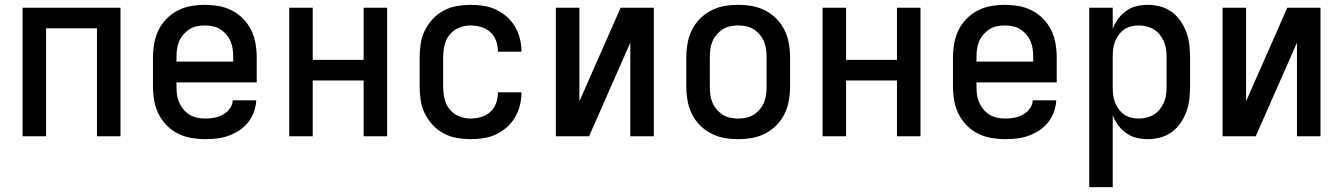

<svg xmlns="http://www.w3.org/2000/svg" viewBox="-20 -562 5540 792"><path d="M73 0V-530H477V0H380V-445H170V0Z M827 12Q798 12 769 7Q740 2 714 -11Q688 -24 667.5 -45Q647 -66 634 -92Q621 -118 616 -147Q611 -176 611 -205V-325Q611 -354 616 -382.5Q621 -411 633.5 -437Q646 -463 666.5 -484Q687 -505 713 -518.5Q739 -532 767.5 -537Q796 -542 825 -542Q854 -542 882.5 -537Q911 -532 937 -518.5Q963 -505 983.5 -484Q1004 -463 1016.5 -437Q1029 -411 1034 -382.5Q1039 -354 1039 -325V-222H708V-205Q708 -188 710 -171.5Q712 -155 719 -139.5Q726 -124 737 -110.5Q748 -97 762.5 -88.5Q777 -80 793.5 -76.5Q810 -73 827 -73Q846 -73 864.5 -76.5Q883 -80 899.5 -89Q916 -98 927.5 -113.5Q939 -129 940 -148H1037Q1036 -124 1027.5 -100.5Q1019 -77 1003.5 -57.5Q988 -38 967.5 -24.5Q947 -11 924 -2.5Q901 6 876.5 9Q852 12 827 12ZM708 -308H942V-325Q942 -342 940 -358.5Q938 -375 931.5 -390.5Q925 -406 914 -419Q903 -432 889 -441Q875 -450 858.5 -453.5Q842 -457 825 -457Q808 -457 791.5 -453.5Q775 -450 761 -441Q747 -432 736 -419Q725 -406 718.5 -390.5Q712 -375 710 -358.5Q708 -342 708 -325Z M1173 0V-530H1270V-315H1480V-530H1577V0H1480V-230H1270V0Z M1921 12Q1893 12 1864.5 7Q1836 2 1810.5 -11.5Q1785 -25 1765 -46.5Q1745 -68 1732.5 -93.5Q1720 -119 1715.5 -147.5Q1711 -176 1711 -205V-325Q1711 -354 1715.5 -382.5Q1720 -411 1732.5 -436.5Q1745 -462 1765 -483.5Q1785 -505 1810.5 -518.5Q1836 -532 1864.5 -537Q1893 -542 1921 -542Q1948 -542 1974.5 -538Q2001 -534 2025.5 -522.5Q2050 -511 2070.5 -493Q2091 -475 2104.5 -452Q2118 -429 2124.5 -403Q2131 -377 2131 -350V-349H2034V-350Q2034 -372 2026.5 -393Q2019 -414 2003 -429Q1987 -444 1965 -450.5Q1943 -457 1921 -457Q1897 -457 1873.5 -447.5Q1850 -438 1834.5 -418.5Q1819 -399 1813.5 -374.5Q1808 -350 1808 -325V-205Q1808 -180 1813.5 -155.5Q1819 -131 1834.5 -111.5Q1850 -92 1873.5 -82.5Q1897 -73 1921 -73Q1943 -73 1965 -79.5Q1987 -86 2003 -101Q2019 -116 2026.5 -137Q2034 -158 2034 -180V-181H2131V-180Q2131 -153 2124.5 -127Q2118 -101 2104.5 -78Q2091 -55 2070.5 -37Q2050 -19 2025.5 -7.5Q2001 4 1974.5 8Q1948 12 1921 12Z M2273 0V-530H2370V-144L2540 -530H2677V0H2580V-386L2410 0Z M3025 12Q2996 12 2967.5 7Q2939 2 2913 -11.5Q2887 -25 2866.5 -46Q2846 -67 2833.5 -93Q2821 -119 2816 -147.5Q2811 -176 2811 -205V-325Q2811 -354 2816 -382.5Q2821 -411 2833.5 -437Q2846 -463 2866.5 -484Q2887 -505 2913 -518.5Q2939 -532 2967.5 -537Q2996 -542 3025 -542Q3054 -542 3082.5 -537Q3111 -532 3137 -518.5Q3163 -505 3183.5 -484Q3204 -463 3216.5 -437Q3229 -411 3234 -382.5Q3239 -354 3239 -325V-205Q3239 -176 3234 -147.5Q3229 -119 3216.5 -93Q3204 -67 3183.5 -46Q3163 -25 3137 -11.5Q3111 2 3082.5 7Q3054 12 3025 12ZM3025 -73Q3042 -73 3058.5 -76.5Q3075 -80 3089 -89Q3103 -98 3114 -111Q3125 -124 3131.5 -139.5Q3138 -155 3140 -171.5Q3142 -188 3142 -205V-325Q3142 -342 3140 -358.5Q3138 -375 3131.5 -390.5Q3125 -406 3114 -419Q3103 -432 3089 -441Q3075 -450 3058.5 -453.5Q3042 -457 3025 -457Q3008 -457 2991.5 -453.5Q2975 -450 2961 -441Q2947 -432 2936 -419Q2925 -406 2918.5 -390.5Q2912 -375 2910 -358.5Q2908 -342 2908 -325V-205Q2908 -188 2910 -171.5Q2912 -155 2918.5 -139.5Q2925 -124 2936 -111Q2947 -98 2961 -89Q2975 -80 2991.5 -76.5Q3008 -73 3025 -73Z M3373 0V-530H3470V-315H3680V-530H3777V0H3680V-230H3470V0Z M4127 12Q4098 12 4069 7Q4040 2 4014 -11Q3988 -24 3967.5 -45Q3947 -66 3934 -92Q3921 -118 3916 -147Q3911 -176 3911 -205V-325Q3911 -354 3916 -382.5Q3921 -411 3933.5 -437Q3946 -463 3966.5 -484Q3987 -505 4013 -518.5Q4039 -532 4067.5 -537Q4096 -542 4125 -542Q4154 -542 4182.5 -537Q4211 -532 4237 -518.5Q4263 -505 4283.5 -484Q4304 -463 4316.5 -437Q4329 -411 4334 -382.5Q4339 -354 4339 -325V-222H4008V-205Q4008 -188 4010 -171.5Q4012 -155 4019 -139.5Q4026 -124 4037 -110.5Q4048 -97 4062.5 -88.5Q4077 -80 4093.5 -76.5Q4110 -73 4127 -73Q4146 -73 4164.5 -76.5Q4183 -80 4199.5 -89Q4216 -98 4227.5 -113.5Q4239 -129 4240 -148H4337Q4336 -124 4327.5 -100.5Q4319 -77 4303.5 -57.5Q4288 -38 4267.5 -24.5Q4247 -11 4224 -2.5Q4201 6 4176.5 9Q4152 12 4127 12ZM4008 -308H4242V-325Q4242 -342 4240 -358.5Q4238 -375 4231.5 -390.5Q4225 -406 4214 -419Q4203 -432 4189 -441Q4175 -450 4158.5 -453.5Q4142 -457 4125 -457Q4108 -457 4091.5 -453.5Q4075 -450 4061 -441Q4047 -432 4036 -419Q4025 -406 4018.5 -390.5Q4012 -375 4010 -358.5Q4008 -342 4008 -325Z M4473 210V-530H4570V-443Q4578 -465 4592.5 -484.5Q4607 -504 4626 -517.5Q4645 -531 4668 -536.5Q4691 -542 4715 -542Q4741 -542 4767 -535Q4793 -528 4814 -512.5Q4835 -497 4850 -475Q4865 -453 4874 -428.5Q4883 -404 4886 -377.5Q4889 -351 4889 -325V-205Q4889 -179 4886 -152.5Q4883 -126 4874 -101.5Q4865 -77 4850 -55Q4835 -33 4814 -17.5Q4793 -2 4767 5Q4741 12 4715 12Q4691 12 4668 6.5Q4645 1 4626 -12.5Q4607 -26 4592.5 -45.5Q4578 -65 4570 -87V210ZM4676 -73Q4693 -73 4709.5 -77Q4726 -81 4740 -89.5Q4754 -98 4764.5 -111.5Q4775 -125 4781.5 -140Q4788 -155 4790 -171.5Q4792 -188 4792 -205V-325Q4792 -342 4790 -358.5Q4788 -375 4781.5 -390Q4775 -405 4764.5 -418.5Q4754 -432 4740 -440.5Q4726 -449 4709.5 -453Q4693 -457 4676 -457Q4660 -457 4644.5 -453Q4629 -449 4616 -439.5Q4603 -430 4593.5 -416.5Q4584 -403 4578.5 -388Q4573 -373 4571.5 -357Q4570 -341 4570 -325V-205Q4570 -189 4571.5 -173Q4573 -157 4578.5 -142Q4584 -127 4593.5 -113.5Q4603 -100 4616 -90.5Q4629 -81 4644.5 -77Q4660 -73 4676 -73Z M5023 0V-530H5120V-144L5290 -530H5427V0H5330V-386L5160 0Z"/></svg>

Font: Lode Dark Term
Style: Bold
Weight: 700
Monospace: yes
Designer: Belleve Invis
Foundry: Belleve Invis
Version: Version 29.2.0